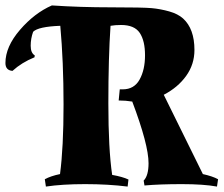

<svg xmlns="http://www.w3.org/2000/svg" viewBox="-124 -678 823 707"><path d="M283 -583Q275 -466 275 -297.5Q275 -129 289 -34Q328 -27 349 -17L346 9Q274 0 189.5 0Q105 0 45 9L41 -18Q63 -30 97 -37Q110 -135 110 -293Q110 -451 98 -583Q17 -580 -2 -561Q-11 -536 -11 -509.5Q-11 -483 4 -474L3 -467Q-44 -448 -78 -417Q-104 -419 -104 -446Q-104 -506 -50.5 -568Q3 -630 67 -658Q170 -651 286.5 -651Q403 -651 435 -648Q467 -645 499 -636Q531 -627 550 -610Q592 -572 592 -494Q592 -441 561.5 -398.5Q531 -356 479 -329L623 -37Q659 -29 679 -18L675 9Q626 0 545.5 0Q465 0 408 5L405 -13Q423 -31 423 -77Q423 -145 363 -304Q339 -308 313 -308L317 -349H328Q370 -349 390 -385Q410 -421 410 -474.5Q410 -528 390.5 -557Q371 -586 322 -586Q300 -586 283 -583Z"/></svg>

Font: Almendra SC
Style: Bold
Weight: 700
Designer: Ana Sanfelippo
Foundry: Ana Sanfelippo
Version: Version 1.003